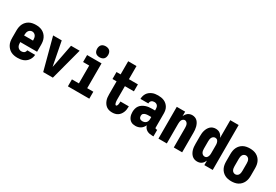

<svg xmlns="http://www.w3.org/2000/svg" viewBox="49 -1736 3903 2720"><g transform="rotate(30 2000.0 -376.0)"><path d="M252 8Q225 8 197.5 3Q170 -2 145.5 -14.5Q121 -27 101.5 -47.5Q82 -68 69.5 -92.5Q57 -117 52.5 -144.5Q48 -172 48 -200V-320Q48 -347 52.5 -374.5Q57 -402 69 -427Q81 -452 100 -472Q119 -492 143.5 -505Q168 -518 195.5 -523Q223 -528 250 -528Q277 -528 304.5 -523Q332 -518 356.5 -505Q381 -492 400 -472Q419 -452 431 -427Q443 -402 447.5 -374.5Q452 -347 452 -320V-206H177V-200Q177 -182 180 -164.5Q183 -147 192.5 -132Q202 -117 218.5 -108Q235 -99 252 -99Q265 -99 277 -102Q289 -105 299 -112Q309 -119 314.5 -130.5Q320 -142 321 -154H450Q449 -130 441 -107.5Q433 -85 419.5 -65.5Q406 -46 387 -31Q368 -16 346 -7.5Q324 1 300 4.5Q276 8 252 8ZM323 -314V-320Q323 -338 320 -355.5Q317 -373 308 -388Q299 -403 283.5 -412Q268 -421 250 -421Q232 -421 216.5 -412Q201 -403 192 -388Q183 -373 180 -355.5Q177 -338 177 -320V-314Z M671 0 533 -520H674L741 -173Q743 -162 745.5 -151.5Q748 -141 750 -130Q752 -141 754.5 -152Q757 -163 759 -173L826 -520H967L829 0Z M1075 0V-114H1189V-406H1089V-520H1325V-114H1425V0ZM1257 -580Q1239 -580 1221 -585.5Q1203 -591 1190.5 -603.5Q1178 -616 1172.5 -634Q1167 -652 1167 -670Q1167 -688 1172.5 -706Q1178 -724 1190.5 -736.5Q1203 -749 1221 -754.5Q1239 -760 1257 -760Q1275 -760 1293 -754.5Q1311 -749 1323.5 -736.5Q1336 -724 1341.5 -706Q1347 -688 1347 -670Q1347 -652 1341.5 -634Q1336 -616 1323.5 -603.5Q1311 -591 1293 -585.5Q1275 -580 1257 -580Z M1800 8Q1776 8 1751.5 2Q1727 -4 1707 -18.5Q1687 -33 1673 -53.5Q1659 -74 1650.5 -97.5Q1642 -121 1639.5 -145.5Q1637 -170 1637 -195V-406H1570V-520H1637V-735H1773V-520H1920V-406H1773V-195Q1773 -187 1773.5 -178.5Q1774 -170 1774.5 -162Q1775 -154 1776.5 -145.5Q1778 -137 1780.5 -129Q1783 -121 1787.5 -113.5Q1792 -106 1800 -106Q1808 -106 1812.5 -112Q1817 -118 1819.5 -125Q1822 -132 1823.5 -139Q1825 -146 1825.5 -153Q1826 -160 1826.5 -167.5Q1827 -175 1827 -182V-186H1964V-175Q1964 -152 1960 -129Q1956 -106 1947 -85Q1938 -64 1923.5 -45.5Q1909 -27 1889 -14.5Q1869 -2 1846.5 3Q1824 8 1800 8Z M2181 8Q2161 8 2142.5 4Q2124 0 2108 -10Q2092 -20 2080 -35.5Q2068 -51 2061 -68.5Q2054 -86 2051 -105Q2048 -124 2048 -143Q2048 -170 2054.5 -196.5Q2061 -223 2076.5 -245Q2092 -267 2115 -282Q2138 -297 2163.5 -306Q2189 -315 2215.5 -318Q2242 -321 2269 -321H2315V-346Q2315 -360 2311.5 -374Q2308 -388 2299 -399Q2290 -410 2276.5 -415.5Q2263 -421 2248 -421Q2236 -421 2223.5 -417.5Q2211 -414 2201.5 -405.5Q2192 -397 2187.5 -385Q2183 -373 2183 -360H2054Q2054 -384 2060.5 -407.5Q2067 -431 2080 -451.5Q2093 -472 2112.5 -487Q2132 -502 2154 -511.5Q2176 -521 2200 -524.5Q2224 -528 2248 -528Q2274 -528 2299 -524Q2324 -520 2347 -510Q2370 -500 2389.5 -482.5Q2409 -465 2421.5 -443Q2434 -421 2439 -396Q2444 -371 2444 -346V-117Q2444 -110 2449 -104.5Q2454 -99 2462 -99H2479V8H2462Q2439 8 2416 4Q2393 0 2373 -11Q2353 -22 2338.5 -40.5Q2324 -59 2319 -81Q2310 -61 2296 -43.5Q2282 -26 2263.5 -14.5Q2245 -3 2223.5 2.5Q2202 8 2181 8ZM2234 -99Q2250 -99 2266 -104Q2282 -109 2293.5 -120.5Q2305 -132 2310 -148Q2315 -164 2315 -180V-214H2269Q2259 -214 2249 -213Q2239 -212 2229 -210Q2219 -208 2209 -203.5Q2199 -199 2191.5 -192Q2184 -185 2180.5 -175.5Q2177 -166 2177 -155Q2177 -144 2180.5 -133Q2184 -122 2192 -114Q2200 -106 2211.5 -102.5Q2223 -99 2234 -99Z M2556 0V-520H2693V-446Q2700 -463 2711 -478.5Q2722 -494 2737 -505.5Q2752 -517 2770.5 -522.5Q2789 -528 2808 -528Q2831 -528 2853.5 -519.5Q2876 -511 2892 -494Q2908 -477 2918 -456Q2928 -435 2934 -412.5Q2940 -390 2942 -366.5Q2944 -343 2944 -320V0H2807V-320Q2807 -335 2805 -350.5Q2803 -366 2797 -380Q2791 -394 2778 -404Q2765 -414 2750 -414Q2735 -414 2722 -404Q2709 -394 2703 -380Q2697 -366 2695 -350.5Q2693 -335 2693 -320V0Z M3191 8Q3167 8 3144.5 0Q3122 -8 3105 -24.5Q3088 -41 3076.5 -62Q3065 -83 3058.5 -106Q3052 -129 3050 -152.5Q3048 -176 3048 -200V-320Q3048 -344 3050 -367.5Q3052 -391 3058.5 -414Q3065 -437 3076.5 -458Q3088 -479 3105 -495.5Q3122 -512 3144.5 -520Q3167 -528 3191 -528Q3210 -528 3228.5 -523Q3247 -518 3262.5 -506.5Q3278 -495 3289 -479Q3300 -463 3307 -446V-735H3444V0H3307V-74Q3300 -57 3289 -41Q3278 -25 3262.5 -13.5Q3247 -2 3228.5 3Q3210 8 3191 8ZM3249 -106Q3260 -106 3269.5 -110Q3279 -114 3286 -122Q3293 -130 3297 -139.5Q3301 -149 3303.5 -159Q3306 -169 3306.5 -179.5Q3307 -190 3307 -200V-320Q3307 -330 3306.5 -340.5Q3306 -351 3303.5 -361Q3301 -371 3297 -380.5Q3293 -390 3286 -398Q3279 -406 3269 -410Q3259 -414 3249 -414Q3233 -414 3219 -405Q3205 -396 3197.5 -382Q3190 -368 3187.5 -352Q3185 -336 3185 -320V-200Q3185 -184 3187.5 -168Q3190 -152 3197.5 -138Q3205 -124 3219 -115Q3233 -106 3249 -106Z M3750 8Q3723 8 3695.5 3Q3668 -2 3643.5 -15Q3619 -28 3600 -48Q3581 -68 3569 -93Q3557 -118 3552.5 -145.5Q3548 -173 3548 -200V-320Q3548 -347 3552.5 -374.5Q3557 -402 3569 -427Q3581 -452 3600 -472Q3619 -492 3643.5 -505Q3668 -518 3695.5 -523Q3723 -528 3750 -528Q3777 -528 3804.5 -523Q3832 -518 3856.5 -505Q3881 -492 3900 -472Q3919 -452 3931 -427Q3943 -402 3947.5 -374.5Q3952 -347 3952 -320V-200Q3952 -173 3947.5 -145.5Q3943 -118 3931 -93Q3919 -68 3900 -48Q3881 -28 3856.5 -15Q3832 -2 3804.5 3Q3777 8 3750 8ZM3750 -106Q3766 -106 3780.5 -114.5Q3795 -123 3802.5 -137.5Q3810 -152 3812.5 -168Q3815 -184 3815 -200V-320Q3815 -336 3812.5 -352Q3810 -368 3802.5 -382.5Q3795 -397 3780.5 -405.5Q3766 -414 3750 -414Q3734 -414 3719.5 -405.5Q3705 -397 3697.5 -382.5Q3690 -368 3687.5 -352Q3685 -336 3685 -320V-200Q3685 -184 3687.5 -168Q3690 -152 3697.5 -137.5Q3705 -123 3719.5 -114.5Q3734 -106 3750 -106Z"/></g></svg>

Font: Iosevka SS18 Heavy
Style: Regular
Weight: 900
Monospace: yes
Designer: Belleve Invis
Foundry: Belleve Invis
Version: Version 25.1.1; ttfautohint (v1.8.4)